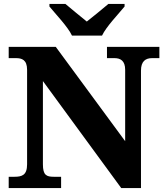

<svg xmlns="http://www.w3.org/2000/svg" viewBox="-20 -951 838 971"><path d="M344 -771H496C517 -816 579 -880 610 -918V-931H528C504 -910 449 -866 419 -842C389 -866 336 -910 311 -931H230V-918C261 -880 323 -816 344 -771ZM24 0H289V-57H252C215 -57 197 -65 197 -120V-541L593 0H693V-594C693 -641 716 -657 749 -657H786V-714H521V-657H559C589 -657 613 -644 613 -598V-237L262 -714H24V-657H61C90 -657 117 -649 117 -598V-120C117 -65 91 -57 53 -57H24Z"/></svg>

Font: Noto Serif Gurmukhi ExtraBold
Style: Regular
Weight: 800
Designer: Vaibhav Singh and the Monotype Design Team
Foundry: Monotype Imaging Inc.
Version: Version 2.004